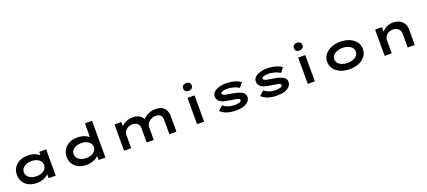

<svg xmlns="http://www.w3.org/2000/svg" viewBox="84 -2213 8076 3634"><g transform="rotate(-20 4122.0 -396.0)"><path d="M427 10Q332 10 262 -25Q192 -60 154.5 -122Q117 -184 117 -265Q117 -345 156.5 -407.5Q196 -470 266.5 -505Q337 -540 430 -540Q487 -540 535 -527Q583 -514 619 -493.5Q655 -473 676 -449.5Q697 -426 700 -405L663 -400V-529H803V0H661V-147L689 -135Q687 -111 665.5 -86Q644 -61 608.5 -39Q573 -17 526 -3.5Q479 10 427 10ZM462 -113Q523 -113 569 -132.5Q615 -152 640 -186.5Q665 -221 665 -265Q665 -309 640 -343Q615 -377 569 -397Q523 -417 462 -417Q402 -417 356 -397Q310 -377 284 -343Q258 -309 258 -265Q258 -221 284 -186.5Q310 -152 356 -132.5Q402 -113 462 -113Z M1421 10Q1328 10 1260 -25Q1192 -60 1155 -122Q1118 -184 1118 -265Q1118 -345 1157.5 -407Q1197 -469 1267.5 -504.5Q1338 -540 1430 -540Q1486 -540 1534 -527.5Q1582 -515 1617.5 -494.5Q1653 -474 1674 -450Q1695 -426 1697 -402L1661 -395V-740H1804V0H1669L1663 -142L1691 -131Q1689 -107 1667 -82Q1645 -57 1607.5 -36Q1570 -15 1522.5 -2.5Q1475 10 1421 10ZM1462 -114Q1524 -114 1569.5 -133.5Q1615 -153 1640.5 -187Q1666 -221 1666 -265Q1666 -308 1640.5 -341.5Q1615 -375 1569.5 -394.5Q1524 -414 1462 -414Q1402 -414 1356.5 -394.5Q1311 -375 1285.5 -341.5Q1260 -308 1260 -265Q1260 -221 1285.5 -187Q1311 -153 1356.5 -133.5Q1402 -114 1462 -114Z M2180 0V-529H2317L2320 -388L2279 -404Q2294 -425 2318.5 -449Q2343 -473 2377 -493Q2411 -513 2455.5 -526Q2500 -539 2554 -539Q2605 -539 2648.5 -523Q2692 -507 2722 -473Q2752 -439 2762 -383L2720 -389L2728 -405Q2745 -426 2771 -449Q2797 -472 2831.5 -492.5Q2866 -513 2908.5 -526Q2951 -539 3000 -539Q3089 -539 3140 -507.5Q3191 -476 3213 -424Q3235 -372 3235 -311V0H3093V-291Q3093 -326 3080.5 -354.5Q3068 -383 3041 -399.5Q3014 -416 2970 -416Q2929 -416 2894.5 -403.5Q2860 -391 2833.5 -369Q2807 -347 2792.5 -317.5Q2778 -288 2778 -256V0H2635V-292Q2635 -328 2620.5 -356Q2606 -384 2574 -400Q2542 -416 2489 -416Q2452 -416 2421.5 -402.5Q2391 -389 2369 -367Q2347 -345 2335 -321Q2323 -297 2323 -277V0Z M3650 0V-529H3792V0ZM3720 -647Q3679 -647 3656 -667.5Q3633 -688 3633 -725Q3633 -759 3656.5 -780.5Q3680 -802 3720 -802Q3761 -802 3784 -781.5Q3807 -761 3807 -725Q3807 -691 3783.5 -669Q3760 -647 3720 -647Z M4443 10Q4343 10 4261 -14.5Q4179 -39 4127 -92L4216 -173Q4254 -139 4312 -118Q4370 -97 4443 -97Q4466 -97 4490 -99.5Q4514 -102 4534.5 -107.5Q4555 -113 4567.5 -123.5Q4580 -134 4580 -150Q4580 -174 4538 -186Q4512 -194 4477.5 -199Q4443 -204 4409 -208Q4344 -218 4292.5 -229.5Q4241 -241 4204 -263Q4176 -283 4159.5 -310.5Q4143 -338 4143 -379Q4143 -417 4165 -447Q4187 -477 4226 -497.5Q4265 -518 4316 -529Q4367 -540 4426 -540Q4477 -540 4531 -531.5Q4585 -523 4634 -505Q4683 -487 4719 -458L4648 -368Q4621 -386 4582.5 -401.5Q4544 -417 4500.5 -426Q4457 -435 4413 -435Q4391 -435 4368 -433Q4345 -431 4325.5 -425.5Q4306 -420 4293.5 -410.5Q4281 -401 4281 -387Q4281 -378 4286.5 -370.5Q4292 -363 4302 -357Q4324 -344 4362.5 -336.5Q4401 -329 4447 -323Q4520 -312 4576 -297Q4632 -282 4668 -259Q4695 -241 4709 -218Q4723 -195 4723 -164Q4723 -110 4687 -71Q4651 -32 4588 -11Q4525 10 4443 10Z M5271 10Q5171 10 5089 -14.5Q5007 -39 4955 -92L5044 -173Q5082 -139 5140 -118Q5198 -97 5271 -97Q5294 -97 5318 -99.5Q5342 -102 5362.5 -107.5Q5383 -113 5395.5 -123.5Q5408 -134 5408 -150Q5408 -174 5366 -186Q5340 -194 5305.5 -199Q5271 -204 5237 -208Q5172 -218 5120.5 -229.5Q5069 -241 5032 -263Q5004 -283 4987.5 -310.5Q4971 -338 4971 -379Q4971 -417 4993 -447Q5015 -477 5054 -497.5Q5093 -518 5144 -529Q5195 -540 5254 -540Q5305 -540 5359 -531.5Q5413 -523 5462 -505Q5511 -487 5547 -458L5476 -368Q5449 -386 5410.5 -401.5Q5372 -417 5328.5 -426Q5285 -435 5241 -435Q5219 -435 5196 -433Q5173 -431 5153.5 -425.5Q5134 -420 5121.5 -410.5Q5109 -401 5109 -387Q5109 -378 5114.5 -370.5Q5120 -363 5130 -357Q5152 -344 5190.5 -336.5Q5229 -329 5275 -323Q5348 -312 5404 -297Q5460 -282 5496 -259Q5523 -241 5537 -218Q5551 -195 5551 -164Q5551 -110 5515 -71Q5479 -32 5416 -11Q5353 10 5271 10Z M5880 0V-529H6022V0ZM5950 -647Q5909 -647 5886 -667.5Q5863 -688 5863 -725Q5863 -759 5886.5 -780.5Q5910 -802 5950 -802Q5991 -802 6014 -781.5Q6037 -761 6037 -725Q6037 -691 6013.5 -669Q5990 -647 5950 -647Z M6728 10Q6622 10 6540.5 -25Q6459 -60 6413 -122.5Q6367 -185 6367 -265Q6367 -346 6413 -408Q6459 -470 6540.5 -505Q6622 -540 6728 -540Q6834 -540 6915 -505Q6996 -470 7041.5 -408Q7087 -346 7087 -265Q7087 -185 7041.5 -122.5Q6996 -60 6915 -25Q6834 10 6728 10ZM6728 -114Q6788 -114 6837.5 -133Q6887 -152 6916 -186.5Q6945 -221 6943 -265Q6945 -310 6916 -344Q6887 -378 6837.5 -397.5Q6788 -417 6728 -417Q6668 -417 6618 -397.5Q6568 -378 6539 -344.5Q6510 -311 6511 -265Q6510 -221 6539 -186.5Q6568 -152 6618 -133Q6668 -114 6728 -114Z M7429 0V-529H7565L7569 -381L7526 -374Q7544 -415 7580 -453Q7616 -491 7668 -515.5Q7720 -540 7787 -540Q7868 -540 7923 -509.5Q7978 -479 8006.5 -427Q8035 -375 8035 -312V0H7893V-282Q7893 -322 7873 -352.5Q7853 -383 7819 -400Q7785 -417 7742 -417Q7702 -417 7670.5 -403.5Q7639 -390 7617 -368Q7595 -346 7583 -321Q7571 -296 7571 -273V0H7501Q7465 0 7447 0Q7429 0 7429 0Z"/></g></svg>

Font: Lexend Zetta SemiBold
Style: Regular
Weight: 600
Designer: Bonnie Shaver-Troup, Thomas Jockin
Foundry: Lexend
Version: Version 1.007